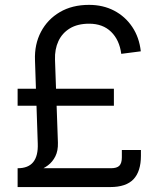

<svg xmlns="http://www.w3.org/2000/svg" viewBox="-20 -757 644 777"><path d="M51.8 -53.2V-76.2Q94.7 -76.2 114.7 -101.3Q134.8 -126.5 132.8 -176.3L121.6 -513.2Q119.1 -577.6 145.8 -628.2Q172.4 -678.7 222.2 -708Q272 -737.3 340.3 -737.3Q397 -737.3 441.9 -713.9Q486.8 -690.4 515.1 -648.2Q543.5 -606 549.8 -549.3L470.7 -539.1Q463.4 -595.2 429.7 -628.2Q396 -661.1 340.8 -661.1Q293.9 -661.1 262.7 -642.1Q231.4 -623 216.3 -590.3Q201.2 -557.6 202.6 -515.6L214.4 -179.2Q215.3 -147 204.1 -124.5Q192.9 -102.1 174.1 -87.9Q155.3 -73.7 133.1 -66.4Q110.8 -59.1 89.4 -56.2Q67.9 -53.2 51.8 -53.2ZM51.3 0V-76.2H428.7Q453.1 -76.2 463.1 -86.4Q473.1 -96.7 473.1 -120.1V-149.9H550.3V-127Q550.3 -63.5 520.3 -31.7Q490.2 0 426.3 0ZM51.3 -329.1V-397.9H440.9V-329.1Z"/></svg>

Font: V-Inter
Style: Regular-375
Weight: 375
Designer: Rasmus Andersson
Foundry: rsms
Version: Version 4.000;git-4146feb